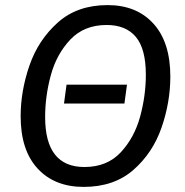

<svg xmlns="http://www.w3.org/2000/svg" viewBox="-20 -721 726 753"><path d="M648 -421Q648 -320 613.5 -220.5Q579 -121 503 -54.5Q427 12 308 12Q194 12 127.5 -60Q61 -132 61 -265Q61 -364 95.5 -464Q130 -564 206.5 -632.5Q283 -701 402 -701Q516 -701 582 -628Q648 -555 648 -421ZM157 -262Q157 -66 311 -66Q400 -66 453.5 -123.5Q507 -181 529.5 -263.5Q552 -346 552 -428Q552 -529 513 -576Q474 -623 398 -623Q310 -623 256 -566Q202 -509 179.5 -426.5Q157 -344 157 -262ZM468 -315H231L241 -389H478Z"/></svg>

Font: FiraGO
Style: Italic
Weight: 400
Italic angle: -8°
Designer: bBox Type GmbH
Foundry: bBox Type GmbH
Version: Version 1.001